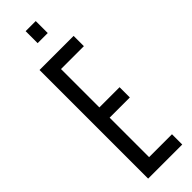

<svg xmlns="http://www.w3.org/2000/svg" viewBox="-289 -857 860 860"><g transform="rotate(-45 140.5 -427.5)"><path d="M44 0V-688H260V-623H115V-380H243V-315H115V-65H260V0ZM123 -779V-855H187V-779Z"/></g></svg>

Font: Saira UltraCondensed Medium
Style: Regular
Weight: 500
Width: 1
Designer: Hector Gatti with collaboration of the Omnibus-Type team
Foundry: Omnibus-Type
Version: Version 1.101